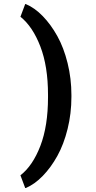

<svg xmlns="http://www.w3.org/2000/svg" viewBox="-20 -728 471 945"><path d="M331.5 -260.3V-251Q331.5 -169.4 312.7 -93.5Q293.9 -17.6 262.2 39.6Q230.5 96.7 190.4 137.9Q150.4 179.2 106.9 197.3H104L80.6 134.8Q141.1 87.9 178.7 -10Q216.3 -107.9 216.3 -249.5V-261.2Q216.3 -401.4 178.5 -499.5Q140.6 -597.7 80.6 -645.5L104 -708H106.9Q150.4 -689.9 190.4 -648.7Q230.5 -607.4 262.2 -550.3Q293.9 -493.2 312.7 -417.2Q331.5 -341.3 331.5 -260.3Z"/></svg>

Font: Yantramanav
Style: Bold
Weight: 700
Version: Version 1.001;PS 1.0;hotconv 1.0.72;makeotf.lib2.5.5900; ttf